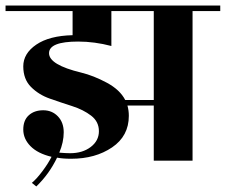

<svg xmlns="http://www.w3.org/2000/svg" viewBox="-40 -580 815 693"><path d="M755 -560V-540H655V0H515V-199H420Q425 -181 425 -162Q425 -89 364.5 -48Q304 -7 217 -7Q186 -7 166 -11Q137 49 91 93L75 80Q92 66 113 38Q134 10 146 -14Q96 -26 70 -52.5Q44 -79 44 -112.5Q44 -146 64 -164Q84 -182 116 -182Q148 -182 169 -160Q190 -138 190 -102.5Q190 -67 174 -29Q198 -27 213 -27Q258 -27 287.5 -49.5Q317 -72 317 -106.5Q317 -141 289 -162.5Q261 -184 220.5 -197Q180 -210 140 -224Q100 -238 72 -266Q44 -294 44 -340.5Q44 -387 91 -419Q138 -451 222 -453V-540H-20V-560ZM515 -219V-540H362V-414Q301 -430 242 -430Q137 -430 137 -388Q137 -346 253 -318Q298 -307 345.5 -281.5Q393 -256 412 -219Z"/></svg>

Font: Rozha One
Style: Regular
Weight: 400
Designer: Tim Donaldson, Indian Type Foundry
Foundry: Indian Type Foundry
Version: Version 1.301;PS 1.0;hotconv 1.0.78;makeotf.lib2.5.61930; tt